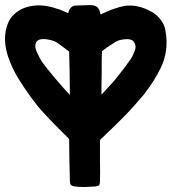

<svg xmlns="http://www.w3.org/2000/svg" viewBox="-20 -744 685 766"><path d="M256.8 -705.1Q260.7 -711.9 266.6 -716.8Q273.4 -721.7 281.2 -721.7Q294.9 -722.7 309.6 -722.7Q323.2 -722.7 336.9 -723.6Q337.9 -723.6 339.8 -723.6Q357.4 -723.6 366.2 -716.8Q376 -710 379.9 -691.4Q380.9 -689.5 380.9 -688.5Q380.9 -687.5 380.9 -686.5Q394.5 -692.4 408.2 -698.2Q421.9 -705.1 435.5 -709Q457 -716.8 478.5 -720.7Q501 -723.6 523.4 -719.7Q541 -716.8 557.6 -710Q574.2 -703.1 589.8 -694.3Q610.4 -680.7 624 -661.1Q637.7 -642.6 640.6 -618.2Q644.5 -597.7 644.5 -576.2Q644.5 -560.5 642.6 -543.9Q637.7 -506.8 621.1 -472.7Q607.4 -445.3 592.8 -421.9Q578.1 -398.4 552.7 -365.2Q548.8 -360.4 512.7 -319.3Q475.6 -277.3 378.9 -185.5Q378.9 -152.3 378.9 -103.5Q379.9 -54.7 378.9 -21.5Q378.9 -8.8 375 -4.9Q372.1 -1 359.4 0Q338.9 1 320.3 2Q317.4 2 314.5 2Q297.9 2 278.3 0Q266.6 -2 262.7 -6.8Q258.8 -11.7 258.8 -22.5Q257.8 -56.6 256.8 -106.4Q256.8 -155.3 255.9 -189.5Q231.4 -213.9 204.1 -241.2Q176.8 -268.6 151.4 -296.9Q141.6 -306.6 129.9 -321.3Q118.2 -336.9 104.5 -354.5Q80.1 -387.7 55.7 -426.8Q31.2 -466.8 18.6 -501Q6.8 -530.3 2 -560.5Q0 -575.2 0 -588.9Q0 -605.5 2.9 -621.1Q7.8 -646.5 19.5 -667Q32.2 -686.5 54.7 -701.2Q66.4 -709 81.1 -713.9Q95.7 -718.8 110.4 -720.7Q136.7 -724.6 160.2 -720.7Q182.6 -717.8 208 -709Q218.8 -706.1 229.5 -701.2Q240.2 -696.3 252 -691.4Q252 -691.4 252 -691.4Q252.9 -695.3 253.9 -698.2Q255.9 -702.1 256.8 -705.1ZM436.5 -422.9Q451.2 -441.4 465.8 -460Q480.5 -478.5 494.1 -498Q502 -507.8 507.8 -518.6Q512.7 -529.3 517.6 -541Q524.4 -559.6 516.6 -573.2Q509.8 -586.9 489.3 -587.9Q476.6 -587.9 461.9 -585Q448.2 -582 436.5 -574.2Q425.8 -567.4 408.2 -555.7Q391.6 -543.9 386.7 -539.1Q386.7 -523.4 385.7 -501Q385.7 -479.5 385.7 -457Q384.8 -422.9 384.8 -395.5Q384.8 -368.2 384.8 -366.2Q384.8 -366.2 384.8 -366.2Q387.7 -369.1 407.2 -390.6Q426.8 -411.1 436.5 -422.9ZM255.9 -538.1Q252.9 -541 235.4 -553.7Q217.8 -567.4 207 -574.2Q194.3 -582 178.7 -585Q163.1 -588.9 148.4 -587.9Q134.8 -586.9 128.9 -581.1Q122.1 -575.2 121.1 -561.5Q120.1 -556.6 122.1 -549.8Q124 -543 126 -538.1Q130.9 -527.3 136.7 -516.6Q141.6 -505.9 148.4 -496.1Q157.2 -485.4 168 -470.7Q179.7 -456.1 192.4 -440.4Q215.8 -413.1 236.3 -389.6Q256.8 -367.2 258.8 -365.2Q258.8 -365.2 258.8 -365.2Q257.8 -409.2 257.8 -453.1Q256.8 -497.1 255.9 -538.1Z"/></svg>

Font: KARPATY Font
Style: Regular
Weight: 400
Designer: Inna Sieryk
Version: Version 1.1